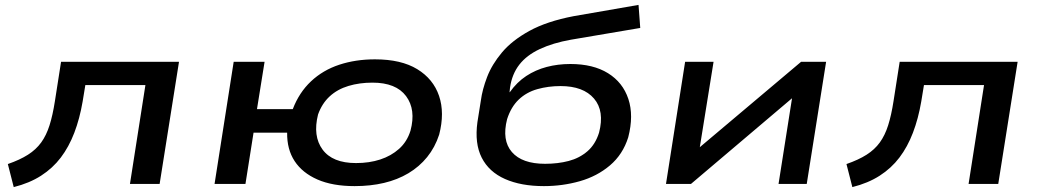

<svg xmlns="http://www.w3.org/2000/svg" viewBox="-20 -750 4242 783"><path d="M36 13 12 -81Q61 -98 94 -119Q127 -140 148 -169Q169 -198 182 -239Q195 -280 204 -338L229 -498H710L631 0H510L573 -403H328L317 -336Q305 -266 283 -208.5Q261 -151 228 -107.5Q195 -64 147.5 -33.5Q100 -3 36 13Z M1426 9Q1336 9 1274.5 -18Q1213 -45 1181.5 -93Q1150 -141 1151 -209H1014L981 0H855L933 -498H1059L1028 -305H1174Q1200 -373 1248.5 -418.5Q1297 -464 1363.5 -486Q1430 -508 1509 -508Q1616 -508 1681.5 -468Q1747 -428 1770.5 -359Q1794 -290 1771 -201Q1754 -149 1722 -109.5Q1690 -70 1645.5 -43.5Q1601 -17 1546 -4Q1491 9 1426 9ZM1432 -85Q1486 -85 1530.5 -99.5Q1575 -114 1607.5 -143Q1640 -172 1654 -217Q1677 -303 1636 -358Q1595 -413 1499 -413Q1446 -413 1401 -399.5Q1356 -386 1324.5 -357Q1293 -328 1277 -283Q1255 -195 1295.5 -140Q1336 -85 1432 -85Z M2198 9Q2105 9 2039.5 -20Q1974 -49 1944.5 -107Q1915 -165 1927 -252L1941 -340Q1947 -385 1966.5 -436Q1986 -487 2027 -536Q2068 -585 2139 -624Q2210 -663 2319 -684L2584 -730L2591 -636L2308 -588Q2235 -575 2181.5 -550Q2128 -525 2098 -486.5Q2068 -448 2060 -393L2058 -374H2059Q2088 -415 2126 -440Q2164 -465 2209.5 -477Q2255 -489 2306 -489Q2399 -489 2459.5 -451.5Q2520 -414 2542.5 -346.5Q2565 -279 2542 -190Q2520 -120 2467.5 -75.5Q2415 -31 2344.5 -11Q2274 9 2198 9ZM2203 -82Q2255 -82 2299 -93.5Q2343 -105 2375.5 -133Q2408 -161 2423 -209Q2446 -297 2402.5 -348Q2359 -399 2266 -399Q2216 -399 2171.5 -386.5Q2127 -374 2095.5 -344Q2064 -314 2048 -264Q2026 -178 2067.5 -130Q2109 -82 2203 -82Z M2696 0 2774 -498H2890L2832 -138H2820L3247 -498H3349L3270 0H3155L3212 -362H3225L2798 0Z M3456 13 3432 -81Q3481 -98 3514 -119Q3547 -140 3568 -169Q3589 -198 3602 -239Q3615 -280 3624 -338L3649 -498H4130L4051 0H3930L3993 -403H3748L3737 -336Q3725 -266 3703 -208.5Q3681 -151 3648 -107.5Q3615 -64 3567.5 -33.5Q3520 -3 3456 13Z"/></svg>

Font: Nunito Sans 7pt Expanded SemiBold
Style: Italic
Weight: 600
Width: 7
Italic angle: -9°
Designer: Vernon Adams
Foundry: Vernon Adams
Version: Version 3.101;gftools[0.9.27]